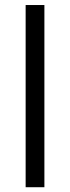

<svg xmlns="http://www.w3.org/2000/svg" viewBox="-20 -763 283 775"><path d="M159.2 -7.3H83.5V-742.7H159.2Z"/></svg>

Font: Vazir Light UI
Style: Light-UI
Weight: 300
Designer: Saber Rastikerdar
Foundry: Saber Rastikerdar
Version: Version 30.0.0